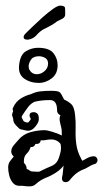

<svg xmlns="http://www.w3.org/2000/svg" viewBox="-20 -676 367 683"><path d="M49 -15Q34 -15 25 -26.5Q16 -38 12.5 -53Q9 -68 9 -80Q9 -93 15 -101.5Q21 -110 29 -119L28 -120Q20 -128 20 -137Q20 -149 29.5 -160Q39 -171 46 -179Q63 -199 89 -206Q115 -213 140 -213Q146 -213 165 -207.5Q184 -202 200 -194Q200 -203 199.5 -211.5Q199 -220 196 -230Q195 -235 193.5 -241Q192 -247 192 -253Q192 -260 195 -266Q183 -271 183 -284Q183 -320 158 -320Q127 -320 103 -314Q90 -308 81 -296.5Q72 -285 59 -265Q57 -261 57 -259Q59 -255 60.5 -251.5Q62 -248 64 -245Q71 -240 80 -240Q80 -240 84.5 -245Q89 -250 89 -251V-255Q85 -260 85 -265Q85 -277 100 -277Q107 -277 112.5 -272Q118 -267 118 -255V-251Q118 -241 106 -226Q94 -211 80 -211Q75 -211 69.5 -212.5Q64 -214 59 -215Q55 -215 51 -217Q47 -219 42 -225Q36 -230 31.5 -237Q27 -244 27 -253Q26 -258 24.5 -261.5Q23 -265 23 -266Q23 -271 24.5 -274.5Q26 -278 27 -281Q23 -288 27 -294Q36 -314 53 -325Q70 -336 90 -341Q106 -349 123.5 -351Q141 -353 162 -353Q188 -353 193.5 -347Q199 -341 208 -322Q227 -313 235.5 -303.5Q244 -294 247 -268Q250 -242 249 -215Q248 -188 251.5 -162.5Q255 -137 268 -113Q269 -110 273 -104Q282 -109 291 -114Q300 -119 310 -120H313Q320 -120 323.5 -115.5Q327 -111 327 -106Q327 -102 324 -97.5Q321 -93 315 -92Q309 -91 296 -83Q283 -75 271 -71Q258 -65 248 -56.5Q238 -48 227 -34Q221 -28 214 -28Q198 -28 201 -47Q202 -49 203.5 -61Q205 -73 206 -87Q200 -78 189.5 -69.5Q179 -61 160 -51Q158 -50 152.5 -47.5Q147 -45 144 -44Q134 -40 125 -34.5Q116 -29 107 -21Q103 -17 97.5 -15Q92 -13 83 -13Q79 -13 73 -13.5Q67 -14 60 -15ZM114 -65Q119 -65 121 -66Q147 -79 161 -84.5Q175 -90 182.5 -100.5Q190 -111 196 -138Q196 -140 196.5 -142.5Q197 -145 197 -149Q197 -162 194 -166Q181 -180 163 -180Q153 -180 143.5 -178Q134 -176 125 -177Q123 -164 111 -164H106Q102 -153 92 -153H89Q85 -139 75 -129.5Q65 -120 65 -104V-97Q75 -87 75 -75Q81 -73 85.5 -69.5Q90 -66 94 -66H95ZM119 -381Q88 -381 66 -396.5Q44 -412 48 -445Q52 -482 72.5 -494Q93 -506 115 -506Q155 -506 170 -487Q185 -468 185 -444Q185 -413 163.5 -397Q142 -381 119 -381ZM111 -412Q126 -412 138.5 -423Q151 -434 151 -450Q151 -464 140.5 -470Q130 -476 118 -476Q108 -476 100 -472Q94 -470 88.5 -461Q83 -452 82 -442V-439Q82 -435 84 -429Q93 -412 111 -412ZM80 -535H77Q64 -535 64 -544Q64 -550 71 -557Q78 -564 94.5 -580Q111 -596 130.5 -613.5Q150 -631 167.5 -643.5Q185 -656 194 -656Q211 -656 211.5 -646.5Q212 -637 212 -625Q212 -615 202 -609.5Q192 -604 183 -600Q173 -592 160.5 -585Q148 -578 135 -572Q121 -564 110 -551Q99 -538 80 -535Z"/></svg>

Font: RU Serius
Style: Regular
Weight: 400
Designer: Robert E. Leuschke
Foundry: Robert E. Leuschke
Version: Version 1.011; ttfautohint (v1.8.3)